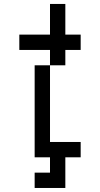

<svg xmlns="http://www.w3.org/2000/svg" viewBox="-20 -789 502 963"><path d="M153.8 153.8V76.9H230.8V0H307.7V153.8ZM153.8 0V-76.9H230.8V0ZM230.8 0V-76.9H384.6V0ZM153.8 -76.9V-461.5H230.8V-76.9ZM230.8 -461.5V-538.5H76.9V-615.4H230.8V-769.2H307.7V-615.4H384.6V-538.5H307.7V-461.5Z"/></svg>

Font: Mintsoda - Lime Green 13x16
Style: Regular
Weight: 400
Designer: Mintsoda-15
Version: Version 1.0